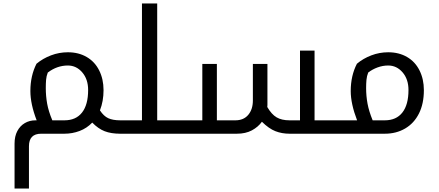

<svg xmlns="http://www.w3.org/2000/svg" viewBox="-20 -780 2558 1120"><path d="M247.1 -266.1Q247.1 -219.7 255.1 -175Q263.2 -130.4 285.2 -78.1H356Q422.9 -78.1 458.5 -123.5Q494.1 -168.9 494.1 -254.9Q494.1 -317.9 459.7 -357.9Q425.3 -397.9 376 -397.9Q313 -397.9 258.8 -356.9Q250.5 -335.9 248.8 -314.2Q247.1 -292.5 247.1 -266.1ZM220.2 0Q148.9 0 148.9 73.2V319.8H64.9V58.1Q64.9 14.6 81.1 -15.6Q97.2 -45.9 124.8 -62Q152.3 -78.1 187 -78.1H193.8Q157.2 -173.3 157.2 -249Q157.2 -337.9 192.9 -408.2Q230 -439 277.3 -457Q324.7 -475.1 376 -475.1Q438.5 -475.1 485.8 -447.5Q533.2 -419.9 558.6 -369.1Q584 -318.4 584 -253.9Q584 -189.9 563 -136.2Q585 -102.5 611.8 -90.3Q638.7 -78.1 681.2 -78.1H686Q690.9 -78.1 690.9 -74.2V-4.9Q690.9 0 686 0H681.2Q627.9 0 590.3 -14.6Q552.7 -29.3 518.1 -64.9Q486.3 -31.7 444.1 -15.9Q401.9 0 356 0Z M676.3 0Q671.4 0 671.4 -4.9V-74.2Q671.4 -78.1 676.3 -78.1H808.1V-759.8H897V-78.1H1027.3Q1032.2 -78.1 1032.2 -74.2V-4.9Q1032.2 0 1027.3 0Z M1668.9 0Q1624 0 1586.2 -14.9Q1548.3 -29.8 1507.8 -69.8Q1485.8 -39.1 1449.2 -19.5Q1412.6 0 1361.8 0H1017.1Q1012.2 0 1012.2 -4.9V-74.2Q1012.2 -78.1 1017.1 -78.1H1160.2V-407.2H1245.1V-78.1H1353Q1401.4 -78.1 1428.2 -110.1Q1455.1 -142.1 1455.1 -193.8V-407.2H1540V-167L1539.1 -155.8Q1564 -112.8 1593.5 -95.5Q1623 -78.1 1668.9 -78.1H1730V-484.9H1814.9V-78.1H1948.7Q1954.1 -78.1 1954.1 -74.2V-4.9Q1954.1 0 1948.7 0Z M2115.7 -266.1Q2115.7 -219.7 2124 -175Q2132.3 -130.4 2153.8 -78.1H2224.6Q2291.5 -78.1 2327.1 -123.5Q2362.8 -168.9 2362.8 -254.9Q2362.8 -317.9 2328.4 -357.9Q2293.9 -397.9 2244.6 -397.9Q2212.9 -397.9 2182.4 -386.7Q2151.9 -375.5 2127.9 -356.9Q2119.6 -335.9 2117.7 -314.2Q2115.7 -292.5 2115.7 -266.1ZM1939 0Q1934.1 0 1934.1 -4.9V-74.2Q1934.1 -78.1 1939 -78.1H2063Q2025.9 -174.8 2025.9 -249Q2025.9 -338.4 2062 -408.2Q2098.6 -439 2146 -457Q2193.4 -475.1 2244.6 -475.1Q2307.1 -475.1 2354.5 -447.5Q2401.9 -419.9 2427.2 -369.1Q2452.6 -318.4 2452.6 -253.9Q2452.6 -175.3 2424.1 -118.2Q2395.5 -61 2343.5 -30.5Q2291.5 0 2224.6 0Z"/></svg>

Font: DroidArabicKufi
Style: Regular
Weight: 400
Designer: Pascal Zoghbi
Foundry: Ascender Corporation
Version: Version 1.00; ttfautohint (v1.4.1)